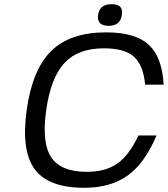

<svg xmlns="http://www.w3.org/2000/svg" viewBox="-20 -874 799 914"><path d="M639 -229H725Q670 -98 588.5 -39Q507 20 381 20Q211 20 145.5 -68Q80 -156 107 -350Q134 -544 224.5 -632Q315 -720 485 -720Q624 -720 688 -661Q752 -602 759 -471H671Q662 -565 617 -604.5Q572 -644 475 -644Q352 -644 287 -574.5Q222 -505 200 -350Q178 -194 224 -125Q270 -56 393 -56Q482 -56 538.5 -95.5Q595 -135 639 -229ZM511 -854Q540 -854 552 -842Q564 -830 560 -803Q553 -751 497 -751Q440 -751 447 -803Q454 -854 511 -854Z"/></svg>

Font: Fivo Sans Modern
Style: Italic
Weight: 400
Designer: Alexander Slobzheninov
Foundry: Alexander Slobzheninov
Version: 1.0